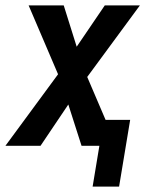

<svg xmlns="http://www.w3.org/2000/svg" viewBox="-32 -540 552 711"><path d="M311 151 336 0H270L221 -153L118 0H-12L183 -265L74 -520H204L252 -367L356 -520H486L291 -255L359 -96H450L409 151Z"/></svg>

Font: Iosevka Oblique
Style: Bold
Weight: 700
Italic angle: -9°
Monospace: yes
Designer: Belleve Invis
Foundry: Belleve Invis
Version: Version 32.5.0; ttfautohint (v1.8.4)